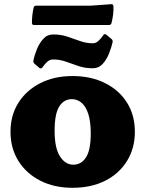

<svg xmlns="http://www.w3.org/2000/svg" viewBox="-20 -878 692 914"><path d="M325 16Q238 16 171.5 -18Q105 -52 67.5 -112Q30 -172 30 -251Q30 -329 67.5 -388.5Q105 -448 171.5 -482Q238 -516 325 -516Q413 -516 480 -482.5Q547 -449 584.5 -389.5Q622 -330 622 -251Q622 -172 584.5 -111.5Q547 -51 480.5 -17.5Q414 16 325 16ZM329 -94Q367 -94 389.5 -129Q412 -164 412 -242Q412 -299 400.5 -335Q389 -371 368.5 -388.5Q348 -406 322 -406Q284 -406 262 -371Q240 -336 240 -255Q240 -173 265.5 -133.5Q291 -94 329 -94ZM145 -574Q137 -580 139 -591Q144 -615 155.5 -643.5Q167 -672 186 -693Q205 -714 233 -714Q270 -714 301 -703.5Q332 -693 361.5 -682.5Q391 -672 421 -672Q437 -672 449 -683.5Q461 -695 472 -711Q478 -719 486 -713L510 -693Q518 -687 516 -677Q511 -654 499.5 -624.5Q488 -595 469 -574Q450 -553 421 -553Q385 -553 354 -563.5Q323 -574 293.5 -584.5Q264 -595 233 -595Q217 -595 204.5 -583.5Q192 -572 181 -556Q175 -549 167 -555ZM140 -841Q142 -851 152 -851H411L509 -858Q518 -860 520 -849Q521 -829 518.5 -809Q516 -789 511 -769Q509 -759 499 -759H142Q132 -759 132 -769Q132 -787 134 -805.5Q136 -824 140 -841Z"/></svg>

Font: Hahmlet Black
Style: Regular
Weight: 900
Version: Version 1.002